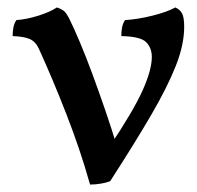

<svg xmlns="http://www.w3.org/2000/svg" viewBox="-20 -487 530 516"><path d="M222 9Q208 -41 192 -88Q176 -135 158.5 -180Q141 -225 122.5 -269Q104 -313 84 -357Q75 -376 59 -382.5Q43 -389 14 -390Q14 -402 16 -413Q18 -424 24 -433Q52 -435 83.5 -445Q115 -455 133 -467Q147 -462 153 -456.5Q159 -451 167 -435Q178 -413 194.5 -374Q211 -335 228.5 -287.5Q246 -240 263.5 -189Q281 -138 295 -91H273Q338 -188 363 -243.5Q388 -299 388 -334Q388 -358 373 -373.5Q358 -389 306 -390Q306 -402 308 -413Q310 -424 316 -433Q350 -435 390 -445Q430 -455 451 -467Q463 -462 469 -451.5Q475 -441 475 -415Q475 -367 452.5 -310Q430 -253 386 -177.5Q342 -102 276 0Q266 4 251 6.5Q236 9 222 9Z"/></svg>

Font: Vollkorn Medium
Style: Regular
Weight: 500
Designer: Friedrich Althausen
Foundry: Friedrich Althausen
Version: Version 5.000